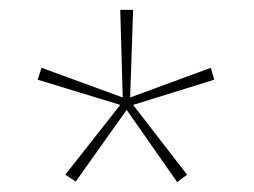

<svg xmlns="http://www.w3.org/2000/svg" viewBox="-20 -779 513 388"><path d="M249 -759H223L228 -582L64 -642L56 -618L223 -567L112 -426L133 -412L236 -557L338 -411L358 -426L249 -567L413 -618L406 -642L243 -582Z"/></svg>

Font: Noto Sans Hebrew SemiCondensed Thin
Style: Regular
Weight: 100
Width: 4
Designer: Monotype Design Team
Foundry: Monotype Imaging Inc.
Version: Version 2.004